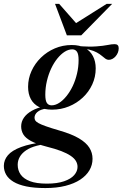

<svg xmlns="http://www.w3.org/2000/svg" viewBox="-90 -738 637 998"><path d="M475 -427Q466 -427 457.8 -433Q449.5 -439 439.2 -447.8Q429 -456.5 413.5 -465.2Q398 -474 374.5 -479.8Q351 -485.5 316.5 -484.5L311.5 -499Q373.5 -494 410.2 -496.8Q447 -499.5 468.8 -504Q490.5 -508.5 506 -508.5Q516.5 -508.5 521.8 -503.2Q527 -498 527 -487.5Q527 -475.5 522.8 -464.8Q518.5 -454 511.2 -445.5Q504 -437 494.5 -432Q485 -427 475 -427ZM178.5 -190.5Q197.5 -190.5 217.2 -203Q237 -215.5 255.2 -238Q273.5 -260.5 287.8 -290.2Q302 -320 310.2 -354.8Q318.5 -389.5 318.5 -426.5Q318.5 -457 310 -469.2Q301.5 -481.5 285.5 -481.5Q266 -481.5 246.2 -469Q226.5 -456.5 208.2 -434Q190 -411.5 176 -381.8Q162 -352 153.8 -317.2Q145.5 -282.5 145.5 -245.5Q145.5 -215 153.8 -202.8Q162 -190.5 178.5 -190.5ZM283 -504Q324 -504 351.5 -488.8Q379 -473.5 393.2 -446.2Q407.5 -419 407.5 -382.5Q407.5 -338 389.5 -299Q371.5 -260 340.2 -230.8Q309 -201.5 268 -184.8Q227 -168 180.5 -168Q140 -168 112.2 -182.2Q84.5 -196.5 70.2 -223.2Q56 -250 56 -286.5Q56 -330 73.8 -369Q91.5 -408 122.8 -438.5Q154 -469 195 -486.5Q236 -504 283 -504ZM146 239.5Q88 239.5 47 231Q6 222.5 -20 206.8Q-46 191 -58 170Q-70 149 -70 124Q-70 94 -49 69Q-28 44 19.8 26.2Q67.5 8.5 147 -0.5H182V9.5Q135.5 10.5 101.5 19.5Q67.5 28.5 45.5 43.5Q23.5 58.5 12.8 77.5Q2 96.5 2 118.5Q2 147 17.2 169Q32.5 191 65.8 203.8Q99 216.5 153.5 216.5Q207.5 216.5 243 204.2Q278.5 192 295.8 172Q313 152 313 129.5Q313 113 304.5 98.8Q296 84.5 277.2 71.8Q258.5 59 228 47.2Q197.5 35.5 153.5 24.5Q99.5 10.5 70.8 -5.2Q42 -21 31 -39.8Q20 -58.5 20 -81Q20 -105.5 34.2 -126.2Q48.5 -147 76 -162.5Q103.5 -178 142 -185.5L152 -174Q119 -169 104.2 -155.8Q89.5 -142.5 89.5 -126.5Q89.5 -118.5 93.2 -112Q97 -105.5 109.8 -98.2Q122.5 -91 148.5 -81.8Q174.5 -72.5 219 -59.5Q283 -41 320.5 -18.8Q358 3.5 374.5 29.8Q391 56 391 87.5Q391 119.5 374.8 147.2Q358.5 175 327 195.8Q295.5 216.5 250 228Q204.5 239.5 146 239.5ZM493 -718 332.5 -554.5H257.5L196 -718H217.5L319 -602.5H281L464.5 -718Z"/></svg>

Font: Newsreader 60pt Medium
Style: Italic
Weight: 500
Italic angle: -17°
Designer: Hugues Gentile
Foundry: Production Type
Version: Version 1.003